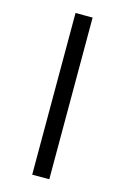

<svg xmlns="http://www.w3.org/2000/svg" viewBox="-110 -752 522 803"><g transform="rotate(15 151.0 -350.0)"><path d="M188 0V-700H114V0Z"/></g></svg>

Font: Montserrat Z
Style: Regular
Weight: 400
Designer: Julieta Ulanovsky
Foundry: Julieta Ulanovsky
Version: Version 8.000